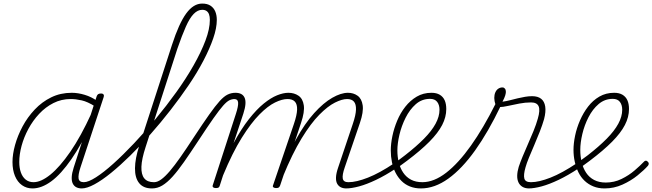

<svg xmlns="http://www.w3.org/2000/svg" viewBox="-20 -1039 3656 1076"><path d="M162 17Q129 17 103.5 -1Q78 -19 64 -52.5Q50 -86 50 -131Q50 -175 64.5 -227Q79 -279 106.5 -330.5Q134 -382 174.5 -425Q215 -468 267 -493.5Q319 -519 382 -519Q417 -519 455 -507.5Q493 -496 523 -474L512 -443Q471 -469 438 -476.5Q405 -484 376 -484Q324 -484 279.5 -461.5Q235 -439 199.5 -401Q164 -363 139 -316.5Q114 -270 101 -222Q88 -174 88 -131Q88 -98 97 -72.5Q106 -47 124 -32.5Q142 -18 168 -18Q210 -18 262.5 -60.5Q315 -103 374 -188.5Q433 -274 492 -403L501 -365Q439 -232 380.5 -147.5Q322 -63 267.5 -23Q213 17 162 17ZM438 17Q421 17 408 10.5Q395 4 388 -10Q381 -24 382 -46.5Q383 -69 393 -100L522 -500Q525 -508 530.5 -511.5Q536 -515 546 -515Q557 -515 560.5 -509Q564 -503 561 -495L431 -101Q417 -58 420.5 -38Q424 -18 450 -18Q458 -18 461 -12.5Q464 -7 462.5 -0.5Q461 6 455 11.5Q449 17 438 17Z M438 17Q429 17 426 11.5Q423 6 425.5 -0.5Q428 -7 434.5 -12.5Q441 -18 450 -18Q475 -18 518 -45.5Q561 -73 615.5 -122Q670 -171 731 -235.5Q792 -300 852.5 -373Q913 -446 968 -522.5Q1023 -599 1065 -673Q1107 -747 1131.5 -812Q1156 -877 1156 -927Q1156 -936 1162 -941Q1168 -946 1175.5 -946Q1183 -946 1189 -941Q1195 -936 1195 -927Q1195 -882 1175 -824Q1155 -766 1120 -699Q1085 -632 1037.5 -562Q990 -492 935.5 -422Q881 -352 824 -287.5Q767 -223 710.5 -167.5Q654 -112 603 -70.5Q552 -29 509.5 -6Q467 17 438 17Z M831 17Q784 17 760 -12.5Q736 -42 736.5 -96Q737 -150 760 -221L944 -788Q983 -908 1023.5 -963.5Q1064 -1019 1113 -1019Q1142 -1019 1160 -1007Q1178 -995 1186.5 -974.5Q1195 -954 1195 -928Q1195 -919 1189 -914Q1183 -909 1175.5 -909Q1168 -909 1162 -914Q1156 -919 1156 -928Q1156 -946 1151.5 -958.5Q1147 -971 1137.5 -977.5Q1128 -984 1113 -984Q1088 -984 1065.5 -961Q1043 -938 1021.5 -889.5Q1000 -841 974 -766L796 -215Q774 -148 772.5 -104.5Q771 -61 788.5 -39.5Q806 -18 842 -18Q851 -18 854 -12.5Q857 -7 855 -0.5Q853 6 846.5 11.5Q840 17 831 17Z M832 17Q823 17 819 11.5Q815 6 816.5 -0.5Q818 -7 825 -12.5Q832 -18 844 -18Q862 -18 883.5 -33.5Q905 -49 931.5 -80Q958 -111 991 -158Q1024 -205 1065 -268Q1117 -347 1152 -396.5Q1187 -446 1211 -472.5Q1235 -499 1255.5 -509Q1276 -519 1300 -519Q1310 -519 1311.5 -513.5Q1313 -508 1310 -501.5Q1307 -495 1302.5 -489.5Q1298 -484 1296 -484Q1280 -484 1265.5 -477Q1251 -470 1230.5 -447Q1210 -424 1176.5 -376.5Q1143 -329 1090 -248Q1046 -181 1011 -131Q976 -81 946.5 -48.5Q917 -16 889.5 0.5Q862 17 832 17Z M1190 15Q1180 15 1175 11Q1170 7 1172 0L1302 -401Q1316 -444 1314.5 -464Q1313 -484 1292 -484Q1285 -484 1282 -489.5Q1279 -495 1280.5 -501.5Q1282 -508 1287 -513.5Q1292 -519 1299 -519Q1318 -519 1331 -512.5Q1344 -506 1350.5 -492Q1357 -478 1355.5 -456Q1354 -434 1344 -403L1289 -237Q1332 -317 1375 -371.5Q1418 -426 1458 -458.5Q1498 -491 1533 -505Q1568 -519 1596 -519Q1629 -519 1653 -502.5Q1677 -486 1682.5 -449Q1688 -412 1667 -350L1550 0Q1547 8 1542.5 11.5Q1538 15 1527 15Q1518 15 1512.5 11Q1507 7 1510 0L1627 -344Q1644 -394 1645 -424.5Q1646 -455 1632.5 -469.5Q1619 -484 1591 -484Q1561 -484 1521 -464.5Q1481 -445 1434 -397.5Q1387 -350 1335 -267Q1283 -184 1230 -56L1212 0Q1210 8 1205.5 11.5Q1201 15 1190 15ZM1921 17Q1903 17 1890 10.5Q1877 4 1869.5 -9.5Q1862 -23 1863 -45.5Q1864 -68 1875 -100L1957 -344Q1974 -394 1975 -424.5Q1976 -455 1963.5 -469.5Q1951 -484 1925 -484Q1897 -484 1857 -464Q1817 -444 1769.5 -396Q1722 -348 1670 -263Q1618 -178 1565 -48H1550Q1590 -169 1639 -258Q1688 -347 1740.5 -405Q1793 -463 1842 -491Q1891 -519 1930 -519Q1961 -519 1984 -502.5Q2007 -486 2012.5 -449Q2018 -412 1997 -350L1912 -101Q1897 -58 1901 -38Q1905 -18 1932 -18Q1940 -18 1942 -12.5Q1944 -7 1941.5 -0.5Q1939 6 1934 11.5Q1929 17 1921 17Z M1919 17Q1910 17 1907 11.5Q1904 6 1907 -0.5Q1910 -7 1917 -12.5Q1924 -18 1933 -18Q1977 -18 2042 -43.5Q2107 -69 2189 -124Q2194 -127 2198 -125Q2202 -123 2204.5 -117Q2207 -111 2206 -105Q2205 -99 2199 -95Q2140 -56 2087.5 -31Q2035 -6 1992.5 5.5Q1950 17 1919 17Z M2186 -123Q2203 -133 2218.5 -145Q2234 -157 2250 -169Q2313 -218 2356 -261.5Q2399 -305 2421 -345.5Q2443 -386 2443 -424Q2443 -451 2430 -468Q2417 -485 2390 -485Q2381 -485 2377.5 -490Q2374 -495 2375.5 -502Q2377 -509 2383 -514Q2389 -519 2398 -519Q2426 -519 2444.5 -508Q2463 -497 2472 -477Q2481 -457 2481 -428Q2481 -383 2458 -338.5Q2435 -294 2386.5 -245Q2338 -196 2261 -138Q2246 -127 2231 -116Q2216 -105 2201 -94Z M2339 17Q2305 17 2277.5 6Q2250 -5 2230 -25Q2210 -45 2196.5 -71.5Q2183 -98 2176.5 -130Q2170 -162 2170 -196Q2170 -233 2179 -276.5Q2188 -320 2206 -363Q2224 -406 2251.5 -441Q2279 -476 2315.5 -497.5Q2352 -519 2398 -519Q2407 -519 2410.5 -514Q2414 -509 2412.5 -502Q2411 -495 2405 -490Q2399 -485 2390 -485Q2344 -485 2310 -455Q2276 -425 2253 -379Q2230 -333 2218.5 -284Q2207 -235 2207 -196Q2207 -160 2215 -128Q2223 -96 2240 -71Q2257 -46 2283.5 -32Q2310 -18 2347 -18Q2412 -18 2480.5 -71Q2549 -124 2619 -222.5Q2689 -321 2758 -459Q2761 -465 2767 -466.5Q2773 -468 2778.5 -465Q2784 -462 2786.5 -456.5Q2789 -451 2785 -443Q2716 -299 2642.5 -196Q2569 -93 2492.5 -38Q2416 17 2339 17Z M2945 17Q2923 17 2908 8Q2893 -1 2885.5 -17Q2878 -33 2878.5 -55Q2879 -77 2887 -104Q2895 -128 2908.5 -161Q2922 -194 2938.5 -231Q2955 -268 2970 -305Q2985 -342 2994 -374Q3008 -422 2998.5 -443.5Q2989 -465 2956 -465Q2924 -465 2890 -458.5Q2856 -452 2827 -445.5Q2798 -439 2781 -439Q2773 -439 2766 -443.5Q2759 -448 2755 -459Q2751 -470 2750 -490Q2750 -508 2756 -521.5Q2762 -535 2772.5 -542Q2783 -549 2796 -549Q2804 -549 2809.5 -542.5Q2815 -536 2815 -524Q2815 -517 2811.5 -504.5Q2808 -492 2796 -469Q2818 -472 2839 -477.5Q2860 -483 2881 -488Q2902 -493 2922.5 -496.5Q2943 -500 2962 -500Q2994 -500 3012.5 -485.5Q3031 -471 3035.5 -442Q3040 -413 3029 -371Q3020 -340 3005.5 -302.5Q2991 -265 2974.5 -227Q2958 -189 2944.5 -156Q2931 -123 2925 -101Q2913 -59 2918.5 -38.5Q2924 -18 2955 -18Q2963 -18 2965 -12.5Q2967 -7 2965 -0.5Q2963 6 2958 11.5Q2953 17 2945 17Z M2942 17Q2933 17 2930 11.5Q2927 6 2930 -0.5Q2933 -7 2940 -12.5Q2947 -18 2956 -18Q3000 -18 3065 -43.5Q3130 -69 3212 -124Q3217 -127 3221 -125Q3225 -123 3227.5 -117Q3230 -111 3229 -105Q3228 -99 3222 -95Q3163 -56 3110.5 -31Q3058 -6 3015.5 5.5Q2973 17 2942 17Z M3214 -125Q3229 -136 3244 -147Q3259 -158 3274 -169Q3337 -218 3380 -261.5Q3423 -305 3445 -345.5Q3467 -386 3467 -424Q3467 -451 3454 -468Q3441 -485 3414 -485Q3369 -485 3335 -456Q3301 -427 3278 -382Q3255 -337 3243.5 -288Q3232 -239 3232 -199Q3232 -162 3240 -129Q3248 -96 3265 -70.5Q3282 -45 3309.5 -30.5Q3337 -16 3375 -16Q3422 -16 3463 -36Q3504 -56 3536 -83.5Q3568 -111 3587 -131Q3593 -138 3598.5 -138.5Q3604 -139 3609 -134Q3614 -130 3615.5 -124.5Q3617 -119 3612 -111Q3590 -86 3553 -56Q3516 -26 3468.5 -4.5Q3421 17 3368 17Q3333 17 3305 5.5Q3277 -6 3256 -26Q3235 -46 3221.5 -73.5Q3208 -101 3201 -133Q3194 -165 3194 -199Q3194 -236 3203 -279Q3212 -322 3230.5 -364.5Q3249 -407 3276 -442Q3303 -477 3339.5 -498Q3376 -519 3422 -519Q3450 -519 3468.5 -508Q3487 -497 3496 -477Q3505 -457 3505 -428Q3505 -383 3482 -338.5Q3459 -294 3410.5 -245Q3362 -196 3285 -138Q3270 -127 3255 -116Q3240 -105 3225 -94Z"/></svg>

Font: Playwrite US Trad Thin
Style: Regular
Weight: 250
Designer: Veronika Burian, José Scaglione
Foundry: TypeTogether
Version: Version 1.003